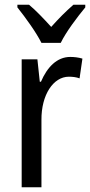

<svg xmlns="http://www.w3.org/2000/svg" viewBox="-20 -786 378 806"><path d="M154 -606H235C257 -652 305 -715 338 -755V-766H288C253 -735 229 -711 195 -673C164 -707 130 -743 102 -766H53V-755C88 -711 132 -650 154 -606ZM275 -547C219 -547 178 -504 152 -443H147L137 -537H71V0H154V-282C153 -388 204 -464 269 -464C285 -464 301 -462 314 -457L326 -540C309 -545 291 -547 275 -547Z"/></svg>

Font: Noto Sans Myanmar UI Condensed
Style: Regular
Weight: 400
Width: 3
Designer: Monotype Design Team
Foundry: Monotype Imaging Inc.
Version: Version 2.103